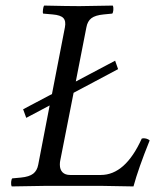

<svg xmlns="http://www.w3.org/2000/svg" viewBox="-20 -667 559 689"><path d="M393.1 -449.2 403.8 -418.9 244.1 -334 195.8 -88.9Q194.8 -84 194.8 -75.7Q194.8 -58.6 204.3 -48.8Q213.9 -39.1 231.9 -39.1H341.8Q429.7 -39.1 488.8 -169.9Q496.1 -171.9 504.4 -169.7Q512.7 -167.5 517.1 -163.1Q476.6 -63 459 2Q371.1 0 345.2 0H142.1Q111.8 0 22 2Q19 -4.9 20 -14.4Q21 -23.9 23.9 -26.9L55.2 -29.8Q85 -32.7 99.1 -43.7Q113.3 -54.7 117.2 -76.2L158.2 -288.6L74.2 -244.1L63 -274.9L166.5 -329.6L212.9 -568.8Q217.3 -591.3 207.5 -602.1Q197.8 -612.8 168.9 -615.2L134.8 -618.2Q132.8 -622.1 134.3 -632.8Q135.7 -643.6 138.2 -647Q226.1 -645 265.1 -645Q294.9 -645 384.8 -647Q387.7 -640.1 386.7 -630.6Q385.7 -621.1 382.8 -618.2L352.1 -615.2Q321.8 -612.3 307.9 -601.6Q293.9 -590.8 290 -568.8L252 -374.5Z"/></svg>

Font: Linux Libertine G
Style: Italic
Weight: 400
Italic angle: -12°
Designer: Philipp H. Poll
Foundry: Philipp H. Poll
Version: Version 5.1.3